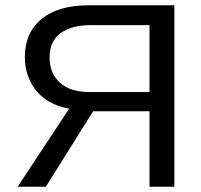

<svg xmlns="http://www.w3.org/2000/svg" viewBox="-20 -708 762 728"><path d="M153.8 0H46.9L242.2 -295.9Q199.2 -303.7 166.3 -322.8Q133.3 -341.8 113.5 -368.7Q93.8 -395.5 84 -426.5Q74.2 -457.5 74.2 -491.2Q74.2 -584 137.5 -636Q200.7 -688 316.9 -688H641.1V0H546.9V-286.1H333ZM168 -490.2Q168 -431.2 206.5 -395Q245.1 -358.9 321.8 -358.9H546.9V-612.8H326.2Q250.5 -612.8 209.2 -582Q168 -551.3 168 -490.2Z"/></svg>

Font: Libra Sans Modern
Style: Regular
Weight: 400
Foundry: Stefan Peev, Context Ltd
Version: Version 1.000